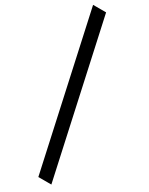

<svg xmlns="http://www.w3.org/2000/svg" viewBox="-257 -844 844 1088"><g transform="rotate(30 165.0 -300.0)"><path d="M302.5 200H217.3L-1.9 -800H83.3Z"/></g></svg>

Font: Big Shoulders Stencil Text SC Thin
Style: Regular
Weight: 100
Designer: Patric King
Foundry: XO Type Co
Version: Version 2.001